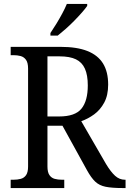

<svg xmlns="http://www.w3.org/2000/svg" viewBox="-20 -951 655 971"><path d="M34 0V-42H48Q68 -42 85 -46.5Q102 -51 112 -65.5Q122 -80 122 -109V-604Q122 -634 111.5 -648.5Q101 -663 84.5 -667.5Q68 -672 48 -672H34V-714H287Q369 -714 422 -693Q475 -672 501 -630Q527 -588 527 -523Q527 -469 507 -432Q487 -395 456 -372.5Q425 -350 391 -338L516 -122Q540 -82 562 -62Q584 -42 612 -42H615V0H601Q546 0 514 -6.5Q482 -13 461.5 -32.5Q441 -52 420 -90L296 -315H220V-109Q220 -80 230 -65.5Q240 -51 256.5 -46.5Q273 -42 294 -42H305V0ZM279 -362Q360 -362 392 -401.5Q424 -441 424 -519Q424 -571 409.5 -603.5Q395 -636 364 -651Q333 -666 281 -666H220V-362ZM235 -784Q250 -806 265.5 -831.5Q281 -857 295 -883Q309 -909 318 -931H421V-921Q412 -908 395 -888.5Q378 -869 356.5 -847Q335 -825 313 -805.5Q291 -786 272 -771H235Z"/></svg>

Font: Noto Serif Khmer SemiCondensed
Style: Regular
Weight: 400
Width: 4
Designer: Danh Hong and the Monotype Design Team
Foundry: Monotype Imaging Inc.
Version: Version 2.004